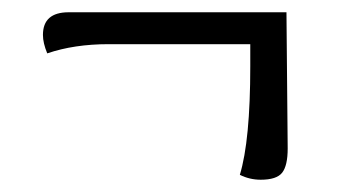

<svg xmlns="http://www.w3.org/2000/svg" viewBox="-20 -344 575 313"><path d="M447 -324 449 -102Q449 -74 440 -62.5Q431 -51 405 -51Q387 -51 371 -59Q388 -115 388 -236V-272H157Q101 -272 57 -257Q50 -274 50 -287Q50 -324 92 -324Z"/></svg>

Font: Overlock SC
Style: Regular
Weight: 400
Designer: Dario Muhafara
Foundry: Dario Manuel Muhafara
Version: Version 1.001